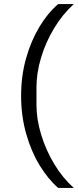

<svg xmlns="http://www.w3.org/2000/svg" viewBox="-20 -780 380 937"><path d="M83 -312Q83 -409 107 -494.5Q131 -580 172 -648.5Q213 -717 264 -760H340Q285 -710 244 -642Q203 -574 180.5 -499Q158 -424 158 -354V-268Q158 -198 181 -122.5Q204 -47 245 21Q286 89 340 137H264Q215 95 173.5 27Q132 -41 107.5 -128Q83 -215 83 -312Z"/></svg>

Font: IBM Plex Sans
Style: Regular
Weight: 400
Designer: Mike Abbink, Paul van der Laan, Pieter van Rosmalen
Foundry: Bold Monday
Version: Version 3.201